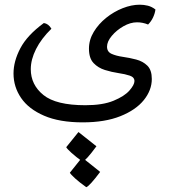

<svg xmlns="http://www.w3.org/2000/svg" viewBox="-20 -361 707 804"><path d="M326.2 151.4Q229 151.4 164.6 123.5Q100.1 95.7 68.4 49.3Q36.6 2.9 36.6 -53.2Q36.6 -104.5 65.2 -158.9Q93.8 -213.4 163.6 -264.6Q183.1 -261.7 195.3 -240.7Q152.8 -199.2 130.9 -155.5Q108.9 -111.8 108.9 -71.3Q108.9 -5.9 161.9 36.9Q214.8 79.6 337.4 79.6Q410.2 79.6 455.6 60.8Q501 42 522 18.1Q543 -5.9 543 -21.5Q543 -37.6 523.7 -44.2Q504.4 -50.8 476.1 -54.9Q447.8 -59.1 419.4 -67.9Q391.1 -76.7 371.8 -96.9Q352.5 -117.2 352.5 -157.2Q352.5 -194.3 372.6 -227.5Q392.6 -260.7 424.6 -286.4Q456.5 -312 493.7 -326.7Q530.8 -341.3 564.9 -341.3Q582.5 -341.3 599.1 -337.2Q615.7 -333 630.9 -321.3Q628.9 -305.2 621.1 -288.3Q613.3 -271.5 600.1 -258.3Q577.6 -267.6 553.7 -267.6Q525.9 -267.6 496.8 -251Q467.8 -234.4 448 -210.7Q428.2 -187 428.2 -165.5Q428.2 -144 447.3 -135.5Q466.3 -127 494.1 -123Q522 -119.1 550 -111.8Q578.1 -104.5 596.9 -86.2Q615.7 -67.9 615.7 -30.3Q615.7 16.6 582.3 58.1Q548.8 99.6 484.1 125.5Q419.4 151.4 326.2 151.4ZM341.3 422.9Q313 402.8 294.7 386.2Q276.4 369.6 272.5 362.3L323.7 298.3L399.4 358.9Q355 418 341.3 422.9ZM325.7 315.9Q297.9 295.9 279.5 279.3Q261.2 262.7 257.3 255.4L308.6 191.9L383.8 251.5Q339.8 311.5 325.7 315.9Z"/></svg>

Font: Harmattan Medium
Style: Regular
Weight: 500
Designer: George W. Nuss III and SIL International
Foundry: SIL International
Version: Version 4.000